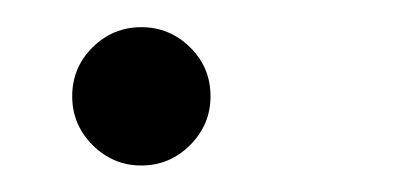

<svg xmlns="http://www.w3.org/2000/svg" viewBox="-20 -573 308 142"><path d="M84.5 -450.6Q63.6 -450.6 48.5 -465.7Q33.4 -480.8 33.4 -501.8Q33.4 -523.1 48.5 -538Q63.6 -552.9 84.5 -552.9Q105.5 -552.9 120.6 -538Q135.7 -523.1 135.7 -501.8Q135.7 -480.8 120.6 -465.7Q105.5 -450.6 84.5 -450.6Z"/></svg>

Font: Inter Zeller Light
Style: Regular
Weight: 300
Designer: Rasmus Andersson; Joe Bland
Foundry: zeller
Version: Version 3.015;git-dec3a8cb1